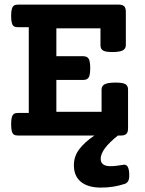

<svg xmlns="http://www.w3.org/2000/svg" viewBox="-20 -600 640 850"><path d="M532.7 213.9Q482.9 230.5 427.2 230.5Q369.6 230.5 338.4 205.1Q307.1 179.7 307.1 131.3Q307.1 92.3 330.8 60.8Q354.5 29.3 397.9 0H60.1Q48.3 0 42 -3.9Q35.6 -7.8 32.5 -18.6Q29.3 -29.3 29.3 -49.8Q29.3 -70.3 32.5 -81.1Q35.6 -91.8 42 -95.9Q48.3 -100.1 60.1 -100.1H107.4V-479.5H60.1Q48.3 -479.5 42 -483.4Q35.6 -487.3 32.5 -498Q29.3 -508.8 29.3 -529.3Q29.3 -549.8 32.5 -560.5Q35.6 -571.3 42 -575.4Q48.3 -579.6 60.1 -579.6H505.4Q522.5 -579.6 529.8 -572.3Q537.1 -564.9 537.1 -547.9V-400.4Q537.1 -383.8 522.9 -376.7Q508.8 -369.6 477.5 -369.6Q447.3 -369.6 436 -376.5Q424.8 -383.3 424.8 -400.4V-474.6H229.5V-351.1H348.6Q365.7 -351.1 372.6 -339.8Q379.4 -328.6 379.4 -298.3Q379.4 -268.1 372.6 -257.1Q365.7 -246.1 348.6 -246.1H229.5V-105H429.7V-203.6Q429.7 -220.2 444.1 -227.3Q458.5 -234.4 491.2 -234.4Q523.4 -234.4 535.2 -227.5Q546.9 -220.7 546.9 -203.6V-31.7Q546.9 -15.1 539.6 -7.6Q532.2 0 515.1 0H502Q425.8 60.5 425.8 103Q425.8 135.7 468.8 135.7Q491.2 135.7 527.3 129.4Q552.2 125.5 552.2 176.8Q552.2 192.9 547.4 201.7Q542.5 210.4 532.7 213.9Z"/></svg>

Font: Courier Prime
Style: Bold
Weight: 700
Designer: Alan Dague-Greene, Quote-Unquote Apps
Foundry: Quote-Unquote Apps
Version: Version 3.018